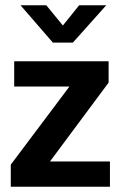

<svg xmlns="http://www.w3.org/2000/svg" viewBox="-20 -710 459 730"><path d="M393 -396 170 -96H398V0H21V-84L244 -381H34V-477H393ZM58 -690H156L219 -613L281 -690H384L257 -548H181Z"/></svg>

Font: Mukta Malar
Style: Bold
Weight: 700
Designer: Aadarsh Rajan, Girish Dalvi, Yashodeep Gholap
Foundry: Ek Type
Version: Version 2.538;PS 1.000;hotconv 16.6.51;makeotf.lib2.5.65220;